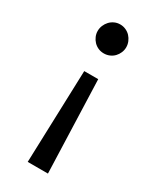

<svg xmlns="http://www.w3.org/2000/svg" viewBox="-187 -586 693 842"><g transform="rotate(30 159.5 -164.5)"><path d="M195.3 -271 211.4 197.8H108.9L124.5 -271ZM159.7 -380.9Q144 -380.9 130.9 -386.7Q117.7 -392.6 108.2 -402.6Q98.6 -412.6 93 -425.8Q87.4 -439 87.4 -453.1Q87.4 -467.8 93 -481.2Q98.6 -494.6 108.2 -504.9Q117.7 -515.1 130.9 -521.2Q144 -527.3 159.7 -527.3Q174.8 -527.3 188.2 -521.2Q201.7 -515.1 211.2 -504.9Q220.7 -494.6 226.3 -481.2Q231.9 -467.8 231.9 -453.1Q231.9 -439 226.3 -425.8Q220.7 -412.6 211.2 -402.6Q201.7 -392.6 188.2 -386.7Q174.8 -380.9 159.7 -380.9Z"/></g></svg>

Font: Proza Libre
Style: Regular
Weight: 400
Designer: Jasper de Waard
Foundry: Jasper de Waard
Version: Version 1.001; ttfautohint (v1.4.1.8-43bc)